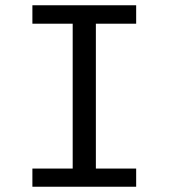

<svg xmlns="http://www.w3.org/2000/svg" viewBox="-20 -709 640 729"><path d="M497 -619H344V-69H497V0H103V-69H256V-619H103V-689H497Z"/></svg>

Font: Fira Mono
Style: Regular
Weight: 400
Designer: Carrois Corporate & Edenspiekermann AG
Foundry: Carrois Corporate GbR & Edenspiekermann AG
Version: Version 3.206